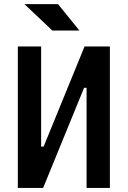

<svg xmlns="http://www.w3.org/2000/svg" viewBox="-20 -921 626 941"><path d="M67.4 0V-693.4H181.6V-202.6H193.8L394.5 -693.4H518.6V0H404.3V-490.7H392.1L191.4 0ZM236.3 -771.5 99.6 -900.9H264.2L369.1 -771.5Z"/></svg>

Font: Caskaydia Cove SemiBold
Style: Regular
Weight: 600
Monospace: yes
Designer: Aaron Bell
Foundry: Saja Typeworks
Version: Version 4.300; ttfautohint (v1.8.3)